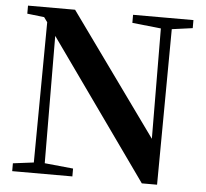

<svg xmlns="http://www.w3.org/2000/svg" viewBox="-53 -798 919 857"><g transform="rotate(5 407.0 -369.0)"><path d="M779.3 -742.2V-706.1L686.5 -693.4L681.6 3.9H613.3L170.9 -618.2L173.8 -47.9L301.8 -35.2V0H32.2V-35.2L125 -46.9L129.9 -675.8L114.3 -697.3L38.1 -706.1V-742.2H249L640.6 -198.2L637.7 -692.4L508.8 -706.1V-742.2Z"/></g></svg>

Font: GenRyuMin TW TTF Bold
Style: Regular
Weight: 700
Version: Version 1.300